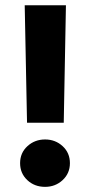

<svg xmlns="http://www.w3.org/2000/svg" viewBox="-20 -709 341 728"><path d="M73.7 -689H230L221.7 -243.7H82.5ZM56.2 -90.3Q56.2 -129.4 84 -154.8Q111.8 -180.2 150.9 -180.2Q189.9 -180.2 217.5 -154.8Q245.1 -129.4 245.1 -90.3Q245.1 -51.8 217.5 -26.1Q189.9 -0.5 150.9 -0.5Q110.8 -0.5 83.5 -26.1Q56.2 -51.8 56.2 -90.3Z"/></svg>

Font: Vazirmatn RD Black
Style: Regular
Weight: 900
Designer: Saber Rastikerdar
Foundry: Saber Rastikerdar
Version: Version 32.102